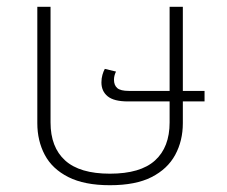

<svg xmlns="http://www.w3.org/2000/svg" viewBox="-20 -537 670 566"><path d="M304 9Q229 9 181.5 -15Q134 -39 112 -80.5Q90 -122 90 -174V-517H129V-176Q129 -103 172 -64Q215 -25 304 -25Q394 -25 437 -64Q480 -103 480 -176V-238H357Q316 -238 297.5 -253Q279 -268 279 -294Q279 -306 282 -316.5Q285 -327 289 -334L322 -326Q316 -314 316 -302Q316 -286 325.5 -277.5Q335 -269 360 -269H480V-517H519V-269H583V-238H519V-174Q519 -122 496.5 -80.5Q474 -39 427 -15Q380 9 304 9Z"/></svg>

Font: Noto Sans Thai UI ExtLt
Style: Regular
Weight: 200
Designer: Monotype Design Team
Foundry: Monotype Imaging Inc.
Version: Version 2.000;GOOG;noto-source:20170915:90ef993387c0